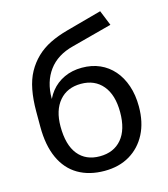

<svg xmlns="http://www.w3.org/2000/svg" viewBox="-109 -807 789 902"><g transform="rotate(-15 285.5 -356.0)"><path d="M289 9Q215 9 161 -22.5Q107 -54 78.5 -116.5Q50 -179 50 -269V-344Q50 -402 59 -449Q68 -496 87.5 -531.5Q107 -567 136 -595Q165 -623 203.5 -642Q242 -661 290 -674L462 -721L492 -647L296 -595Q217 -575 176.5 -520Q136 -465 136 -385V-342H122Q133 -386 159 -418.5Q185 -451 223.5 -469Q262 -487 310 -487Q358 -487 396.5 -470Q435 -453 463 -421Q491 -389 506.5 -343.5Q522 -298 522 -242Q522 -165 493 -109Q464 -53 412 -22Q360 9 289 9ZM285 -63Q353 -63 391.5 -108.5Q430 -154 430 -239Q430 -323 391.5 -369Q353 -415 286 -415Q219 -415 180.5 -370Q142 -325 142 -246Q142 -156 179.5 -109.5Q217 -63 285 -63Z"/></g></svg>

Font: Nunito Sans 12pt Medium
Style: Regular
Weight: 500
Designer: Vernon Adams
Foundry: Vernon Adams
Version: Version 3.101;gftools[0.9.27]